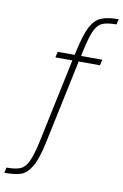

<svg xmlns="http://www.w3.org/2000/svg" viewBox="-243 -800 670 1047"><g transform="rotate(10 92.5 -276.5)"><path d="M164 -531 160 -510H277L270 -478H152L53 -10Q33 83 7.5 125.5Q-18 168 -50.5 179Q-83 190 -142 190L-135 160Q-85 160 -59.5 149.5Q-34 139 -16.5 103.5Q1 68 18 -9L117 -478H23L30 -510H124L129 -532Q149 -624 171.5 -668Q194 -712 229 -727.5Q264 -743 327 -743L320 -713Q268 -713 241.5 -701Q215 -689 198 -651Q181 -613 164 -531Z"/></g></svg>

Font: Saira Semi Condensed Thin
Style: Regular
Weight: 100
Width: 4
Designer: Hector Gatti with collaboration of the Omnibus-Type team
Foundry: Omnibus-Type
Version: Version 1.001; ttfautohint (v1.8)